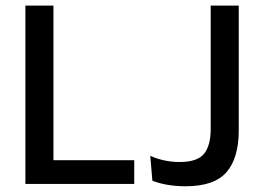

<svg xmlns="http://www.w3.org/2000/svg" viewBox="-20 -659 942 688"><path d="M171.5 0H71V-639H171.5ZM126 -85H461V0H126ZM644.5 8.5Q612.5 8.5 581.8 3.5Q551 -1.5 526 -11.5L518.5 -100.5Q543.5 -89.5 569.8 -84Q596 -78.5 623.5 -78.5Q687 -78.5 711 -107.8Q735 -137 735 -197V-639H835.5V-191Q835.5 -93 791.8 -42.2Q748 8.5 644.5 8.5Z"/></svg>

Font: Anek Latin Medium
Style: Regular
Weight: 500
Designer: Yesha Goshar
Foundry: Ek Type
Version: Version 1.003